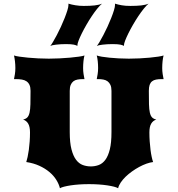

<svg xmlns="http://www.w3.org/2000/svg" viewBox="-20 -1001 954 1031"><path d="M121.1 -130.9Q124.5 -141.1 128.2 -158Q131.8 -174.8 134.8 -196Q137.7 -217.3 139.4 -241.5Q141.1 -265.6 141.1 -290Q141.1 -320.8 131.3 -337.2Q121.6 -353.5 104 -358.9Q118.7 -362.3 126.7 -370.6Q134.8 -378.9 138.7 -396Q142.6 -413.1 143.3 -441.4Q144 -469.7 144 -513.2Q144 -532.7 138.4 -544.9Q132.8 -557.1 122.6 -564.2Q112.3 -571.3 97.7 -573.7Q83 -576.2 64.9 -576.2H55.2Q57.6 -587.9 60.1 -603.3Q62.5 -618.7 62.5 -635.7Q62.5 -653.8 60.3 -672.4Q58.1 -690.9 55.2 -703.1Q64.5 -699.7 84.5 -696.8Q104.5 -693.8 130.4 -691.4Q156.2 -689 185.3 -687.5Q214.4 -686 242.2 -686Q269 -686 299.1 -687.5Q329.1 -689 356 -691.4Q382.8 -693.8 403.6 -696.8Q424.3 -699.7 433.6 -703.1Q430.2 -690.9 428.2 -672.4Q426.3 -653.8 426.3 -635.7Q426.3 -618.7 428.7 -603.3Q431.2 -587.9 433.6 -576.2H424.8Q408.7 -576.2 395.8 -573.7Q382.8 -571.3 373.8 -564.2Q364.7 -557.1 359.6 -544.9Q354.5 -532.7 354.5 -513.2V-291.5Q354.5 -234.9 363.8 -199.2Q373 -163.6 388.4 -143.1Q403.8 -122.6 424.3 -115Q444.8 -107.4 467.8 -107.4Q490.2 -107.4 510.5 -115Q530.8 -122.6 545.9 -143.1Q561 -163.6 569.8 -199.2Q578.6 -234.9 578.6 -291.5V-513.2Q578.6 -532.7 573 -544.9Q567.4 -557.1 557.9 -564.2Q548.3 -571.3 535.4 -573.7Q522.5 -576.2 507.8 -576.2H499.5Q502 -587.9 504.4 -603.3Q506.8 -618.7 506.8 -635.7Q506.8 -653.8 504.9 -672.4Q502.9 -690.9 499.5 -703.1Q508.8 -699.7 526.9 -696.5Q544.9 -693.4 568.1 -691.2Q591.3 -689 618.2 -687.5Q645 -686 671.9 -686Q700.2 -686 729.2 -687.5Q758.3 -689 783.9 -691.4Q809.6 -693.8 829.1 -696.8Q848.6 -699.7 858.4 -703.1Q855 -690.9 853 -672.4Q851.1 -653.8 851.1 -635.7Q851.1 -618.7 853.5 -603.3Q856 -587.9 858.4 -576.2H848.6Q831.1 -576.2 818.1 -573.7Q805.2 -571.3 796.4 -564.2Q787.6 -557.1 783.4 -544.9Q779.3 -532.7 779.3 -513.2Q779.3 -469.7 780 -441.4Q780.8 -413.1 784.7 -396Q788.6 -378.9 796.6 -370.6Q804.7 -362.3 819.3 -358.9Q801.8 -353.5 792 -337.2Q782.2 -320.8 782.2 -290Q782.2 -265.6 783.9 -241.5Q785.6 -217.3 788.3 -196Q791 -174.8 794.7 -158Q798.3 -141.1 802.2 -130.9Q785.6 -128.9 766.4 -122.1Q747.1 -115.2 727.3 -104.5Q707.5 -93.8 688.7 -80.3Q669.9 -66.9 654.5 -52Q639.2 -37.1 628.4 -21.2Q617.7 -5.4 614.3 9.8Q607.4 5.4 592.3 1.5Q577.1 -2.4 556.4 -5.6Q535.6 -8.8 510.3 -10.5Q484.9 -12.2 458 -12.2Q430.7 -12.2 405.5 -10.5Q380.4 -8.8 359.6 -5.6Q338.9 -2.4 323.7 1.5Q308.6 5.4 301.8 9.8Q296.4 -12.7 282.2 -35.4Q268.1 -58.1 245.1 -77.4Q222.2 -96.7 191.2 -110.8Q160.2 -125 121.1 -130.9ZM500 -754.4Q505.4 -760.3 514.6 -775.9Q523.9 -791.5 534.9 -812.3Q545.9 -833 556.9 -856.9Q567.9 -880.9 576.9 -903.6Q585.9 -926.3 591.8 -945.3Q597.7 -964.4 597.7 -975.6Q597.7 -980 597.2 -981.4Q614.3 -976.1 633.5 -972.7Q652.8 -969.2 679.7 -969.2Q714.8 -969.2 738.5 -971.9Q762.2 -974.6 777.8 -981.4Q766.1 -971.7 751.7 -953.9Q737.3 -936 722.7 -914.1Q708 -892.1 694.1 -867.9Q680.2 -843.8 669.4 -822Q658.7 -800.3 652.1 -783.2Q645.5 -766.1 645.5 -757.3Q645.5 -755.4 646 -754.4Q642.1 -756.3 637.7 -758.1Q633.3 -759.8 626.5 -761.2Q619.6 -762.7 609.6 -763.4Q599.6 -764.2 584.5 -764.2Q569.8 -764.2 556.2 -763.4Q542.5 -762.7 531 -761.2Q519.5 -759.8 511.5 -758.1Q503.4 -756.3 500 -754.4ZM250 -754.4Q255.4 -760.3 264.6 -775.9Q273.9 -791.5 284.9 -812.3Q295.9 -833 306.9 -856.9Q317.9 -880.9 326.9 -903.6Q335.9 -926.3 341.8 -945.3Q347.7 -964.4 347.7 -975.6Q347.7 -980 347.2 -981.4Q364.3 -976.1 385.3 -972.7Q406.2 -969.2 429.7 -969.2Q464.8 -969.2 488.5 -971.9Q512.2 -974.6 527.8 -981.4Q516.1 -971.7 501.7 -953.9Q487.3 -936 472.7 -914.1Q458 -892.1 444.1 -867.9Q430.2 -843.8 419.4 -822Q408.7 -800.3 402.1 -783.2Q395.5 -766.1 395.5 -757.3Q395.5 -755.4 396 -754.4Q392.1 -756.3 387.7 -758.1Q383.3 -759.8 376.5 -761.2Q369.6 -762.7 359.6 -763.4Q349.6 -764.2 334.5 -764.2Q319.8 -764.2 306.2 -763.4Q292.5 -762.7 281 -761.2Q269.5 -759.8 261.5 -758.1Q253.4 -756.3 250 -754.4Z"/></svg>

Font: Arbutus
Style: Regular
Weight: 400
Designer: Karolina Lach
Foundry: Sorkin Type Co.
Version: Version 1.002